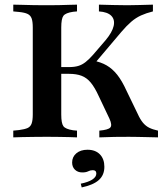

<svg xmlns="http://www.w3.org/2000/svg" viewBox="-20 -591 708 826"><path d="M171.8 -2.4Q147.6 -2.4 122.2 -2Q96.8 -1.6 74.6 -1.2Q52.4 -0.8 37.1 0V-29L62.1 -31.5Q86.3 -34.7 98.8 -40.3Q111.3 -46 116.1 -59.7Q121 -73.4 121 -98.4V-472.6Q121 -498.4 116.1 -511.7Q111.3 -525 98.8 -531Q86.3 -537.1 62.1 -539.5L37.1 -541.9V-571Q52.4 -571 74.6 -570.2Q96.8 -569.4 122.2 -569Q147.6 -568.5 171.8 -568.5H181.5H190.3Q212.9 -568.5 235.5 -569Q258.1 -569.4 277.8 -570.2Q297.6 -571 311.3 -571V-541.9L294.4 -540.3Q262.1 -535.5 252.8 -523Q243.5 -510.5 243.5 -472.6V-98.4Q243.5 -60.5 252.8 -48Q262.1 -35.5 294.4 -30.6L311.3 -29V0Q297.6 -0.8 277.8 -1.2Q258.1 -1.6 235.5 -2Q212.9 -2.4 190.3 -2.4H181.5ZM407.3 0V-29Q445.2 -32.3 454.4 -42.3Q463.7 -52.4 450.8 -80.6L404.8 -177.4Q387.9 -214.5 370.6 -235.5Q353.2 -256.5 331 -264.9Q308.9 -273.4 276.6 -273.4H225V-302.4H277.4Q300 -302.4 316.5 -307.3Q333.1 -312.1 348.4 -324.2Q363.7 -336.3 380.6 -355.6L434.7 -418.5Q462.9 -452.4 469 -479.4Q475 -506.5 458.9 -523Q442.7 -539.5 405.6 -541.9V-571Q436.3 -570.2 466.1 -569.4Q496 -568.5 528.2 -568.5Q554.8 -568.5 579.4 -569.4Q604 -570.2 637.9 -571V-541.9Q608.9 -534.7 586.7 -524.6Q564.5 -514.5 544.8 -497.6Q525 -480.6 501.6 -453.2L378.2 -307.3L379 -330.6Q413.7 -324.2 438.7 -309.7Q463.7 -295.2 484.3 -269.4Q504.8 -243.5 524.2 -200.8L572.6 -100.8Q583.1 -77.4 594.8 -63.3Q606.5 -49.2 621.8 -41.5Q637.1 -33.9 659.7 -29V0Q630.6 -0.8 609.3 -1.2Q587.9 -1.6 570.2 -2Q552.4 -2.4 534.7 -2.4Q503.2 -2.4 472.6 -2Q441.9 -1.6 407.3 0ZM331.5 215.3 327.4 199.2Q359.7 192.7 377 181.5Q394.4 170.2 394.4 155.6Q394.4 141.1 379 141.1Q368.5 141.1 359.3 146Q350 150.8 333.9 150.8Q314.5 150.8 302.4 139.1Q290.3 127.4 290.3 108.1Q290.3 83.9 308.5 68.5Q326.6 53.2 356.5 53.2Q390.3 53.2 409.7 73Q429 92.7 429 126.6Q429 162.1 405.2 183.5Q381.5 204.8 331.5 215.3Z"/></svg>

Font: Playfair 5pt SemiExpanded Light
Style: Bold
Weight: 700
Version: Version 2.203